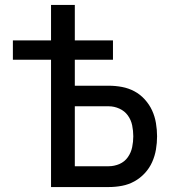

<svg xmlns="http://www.w3.org/2000/svg" viewBox="-20 -755 715 775"><path d="M186 0V-514H32V-592H186V-735H282V-592H436V-514H282V-409H419Q446 -409 472.5 -404Q499 -399 522.5 -386.5Q546 -374 564.5 -353.5Q583 -333 594 -309Q605 -285 609.5 -258Q614 -231 614 -205Q614 -178 609.5 -151.5Q605 -125 594 -100.5Q583 -76 564.5 -56Q546 -36 522.5 -23Q499 -10 472.5 -5Q446 0 419 0ZM282 -84H419Q441 -84 462 -93Q483 -102 496 -120.5Q509 -139 513.5 -161Q518 -183 518 -205Q518 -227 513.5 -249Q509 -271 496 -289Q483 -307 462 -316.5Q441 -326 419 -326H282Z"/></svg>

Font: Iosevka Aile Medium
Style: Regular
Weight: 500
Designer: Belleve Invis
Foundry: Belleve Invis
Version: Version 27.3.5; ttfautohint (v1.8.4)